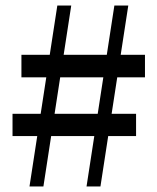

<svg xmlns="http://www.w3.org/2000/svg" viewBox="-20 -670 565 690"><path d="M86 0 186 -650H236L136 0ZM25 -261H469V-181H25ZM501 -392H57V-473H501ZM291 0 391 -650H441L341 0Z"/></svg>

Font: Source Serif 4
Style: Regular
Weight: 400
Designer: Frank Grießhammer
Foundry: Adobe Systems Incorporated
Version: Version 4.004;hotconv 1.0.116;makeotfexe 2.5.65601